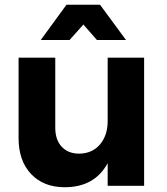

<svg xmlns="http://www.w3.org/2000/svg" viewBox="-20 -780 700 806"><path d="M585 -538V0H432V-95Q377 6 252 6Q163 6 110.5 -49.5Q58 -105 58 -200V-538H212V-244Q212 -193 239 -164Q266 -135 313 -135Q368 -136 400 -174Q432 -212 432 -272V-538ZM509 -612H387L330 -677L272 -612H151L259 -760H400Z"/></svg>

Font: Montserrat arm2 SemiBold
Style: Regular
Weight: 600
Designer: Julieta Ulanovsky
Foundry: Julieta Ulanovsky
Version: Version 6.000